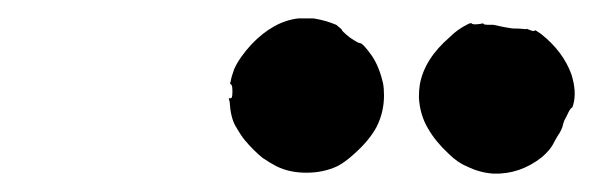

<svg xmlns="http://www.w3.org/2000/svg" viewBox="-20 -813 646 209"><path d="M488 -786Q493 -789 494 -787Q496 -786 503 -787Q506 -788 506.5 -787Q507 -786 511 -786Q515 -786 517 -786Q530 -783 538 -782Q546 -782 549.5 -781.5Q553 -781 553 -781.5Q553 -782 555 -781Q562 -778 562 -780Q562 -781 569 -776Q593 -757 602 -732Q608 -713 604 -699Q603 -696 603 -696Q601 -696 597 -687Q594 -682 593 -678Q592 -672 587 -665Q584 -660 582 -656Q579 -650 570 -642Q546 -623 517 -624Q502 -625 488 -632Q478 -636 468 -646Q454 -659 446 -673Q437 -688 436 -707Q436 -715 437 -721Q442 -749 470 -773Q478 -781 488 -786ZM305 -793Q313 -793 321 -793Q334 -791 346 -786L352 -781Q351 -780 361 -772Q370 -766 372 -766Q375 -766 385 -752Q393 -740 397 -722Q398 -717 398 -709Q398 -691 390 -675Q382 -660 365 -645Q355 -636 347 -632Q332 -625 313.5 -625Q295 -625 281 -632Q275 -635 266 -641Q256 -649 246 -661Q242 -666 236.5 -675.5Q231 -685 230 -702L229 -706H231Q232 -706 232.5 -707.5Q233 -709 233 -713.5Q233 -718 232.5 -719.5Q232 -721 231 -721.5Q230 -722 231 -724Q232 -730 235 -738Q241 -751 254 -765Q278 -790 305 -793Z"/></svg>

Font: TT2020 Style B
Style: Italic
Weight: 400
Italic angle: -15°
Version: Version 0.2.000